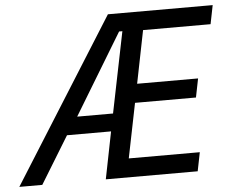

<svg xmlns="http://www.w3.org/2000/svg" viewBox="-93 -757 987 816"><g transform="rotate(-5 400.0 -349.0)"><path d="M366 -201H178L55 0H-43L396 -698H843L827 -618H539L494 -393H754L738 -313H478L431 -80H734L718 0H326ZM437 -621 228 -276H381L451 -621Z"/></g></svg>

Font: IBM Plex Sans Cond Text
Style: Italic
Weight: 450
Width: 3
Italic angle: -11°
Designer: Mike Abbink, Paul van der Laan, Pieter van Rosmalen
Foundry: Bold Monday
Version: Version 1.3